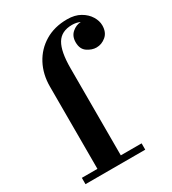

<svg xmlns="http://www.w3.org/2000/svg" viewBox="-184 -860 862 960"><g transform="rotate(-30 247.0 -380.0)"><path d="M23.5 -36.5H113.5V-511.5Q113.5 -582 143.2 -638.2Q173 -694.5 227.5 -727.2Q282 -760 355.5 -760Q400 -760 430.8 -742.2Q461.5 -724.5 477.5 -698.2Q493.5 -672 493.5 -646Q493.5 -606 468.8 -585Q444 -564 413.5 -564Q387.5 -564 361.5 -581.5Q335.5 -599 335.5 -638.5Q335.5 -673.5 358.2 -693.2Q381 -713 408.5 -714Q388 -723.5 363 -723.5Q301 -723.5 274.8 -679.5Q248.5 -635.5 248.5 -540V-36.5H368.5V0H23.5Z"/></g></svg>

Font: Bodoni* 06pt
Style: Bold
Weight: 700
Version: Version 2.3